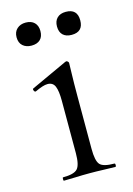

<svg xmlns="http://www.w3.org/2000/svg" viewBox="-92 -610 458 661"><g transform="rotate(-15 136.5 -280.0)"><path d="M53 0Q51 0 51 -6Q51 -12 53 -12Q92 -12 104.5 -25.5Q117 -39 117 -81V-268Q117 -303 110 -319.5Q103 -336 84 -336Q76 -336 65 -332.5Q54 -329 39 -322Q35 -321 32.5 -326.5Q30 -332 33 -334L163 -394Q166 -395 167 -395Q169 -395 172 -392.5Q175 -390 175 -387Q175 -379 174 -348Q173 -317 173 -269V-81Q173 -39 184.5 -25.5Q196 -12 236 -12Q239 -12 239 -6Q239 0 236 0Q218 0 194.5 -1Q171 -2 145 -2Q119 -2 95.5 -1Q72 0 53 0ZM66 -478Q47 -478 35 -488.5Q23 -499 23 -519Q23 -538 35 -549Q47 -560 66 -560Q86 -560 97 -549Q108 -538 108 -519Q108 -499 97 -488.5Q86 -478 66 -478ZM209 -478Q189 -478 178 -488.5Q167 -499 167 -519Q167 -538 178 -549Q189 -560 209 -560Q250 -560 250 -519Q250 -478 209 -478Z"/></g></svg>

Font: Cormorant Infant Light
Style: Regular
Weight: 400
Version: Version 4.001